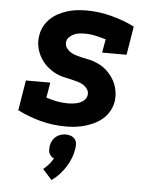

<svg xmlns="http://www.w3.org/2000/svg" viewBox="-55 -584 711 893"><g transform="rotate(5 300.0 -138.0)"><path d="M263 8Q202 8 145.5 -7Q89 -22 37 -48L60 -189H174L162 -118Q186 -110 211 -105Q236 -100 262 -100Q275 -100 288.5 -101.5Q302 -103 315 -107.5Q328 -112 339 -122Q350 -132 352 -145Q355 -160 347 -172.5Q339 -185 327 -192.5Q315 -200 301 -204Q287 -208 272.5 -211.5Q258 -215 243.5 -218Q229 -221 215.5 -225.5Q202 -230 189.5 -237Q177 -244 166 -252.5Q155 -261 145.5 -271Q136 -281 128 -293Q120 -305 114.5 -317.5Q109 -330 105.5 -344.5Q102 -359 101.5 -374Q101 -389 104 -404Q107 -426 118 -446.5Q129 -467 146 -483Q163 -499 183.5 -509.5Q204 -520 225.5 -526.5Q247 -533 269 -535.5Q291 -538 313 -538Q343 -538 372.5 -534Q402 -530 430.5 -522.5Q459 -515 486 -505Q513 -495 538 -482L516 -349H402L413 -412Q389 -419 364.5 -424.5Q340 -430 314 -430Q301 -430 289 -428.5Q277 -427 265 -422Q253 -417 243 -407.5Q233 -398 231 -386Q228 -371 236 -358.5Q244 -346 256 -338Q268 -330 282 -326Q296 -322 310 -318.5Q324 -315 338.5 -312.5Q353 -310 366.5 -305Q380 -300 393 -293.5Q406 -287 417 -278.5Q428 -270 437.5 -259.5Q447 -249 455 -237.5Q463 -226 468.5 -213Q474 -200 477.5 -185.5Q481 -171 481.5 -156.5Q482 -142 480 -127Q476 -104 464.5 -83Q453 -62 435.5 -46.5Q418 -31 396.5 -20.5Q375 -10 352.5 -3.5Q330 3 308 5.5Q286 8 263 8ZM219 262 176 214Q190 203 201.5 189.5Q213 176 222 161Q222 161 222 161Q222 161 222 161Q214 158 208.5 152.5Q203 147 199.5 139.5Q196 132 196 123Q196 114 197 105Q199 93 204.5 81.5Q210 70 220 61.5Q230 53 242.5 49Q255 45 267 45Q279 45 290.5 49Q302 53 309 61.5Q316 70 317.5 81.5Q319 93 317 105Q314 128 305.5 150Q297 172 284.5 192Q272 212 255.5 230Q239 248 219 262Z"/></g></svg>

Font: Iosevka Slab XBdEx
Style: Italic
Weight: 800
Width: 7
Italic angle: -9°
Monospace: yes
Designer: Belleve Invis
Foundry: Belleve Invis
Version: Version 11.1.1; ttfautohint (v1.8.3)